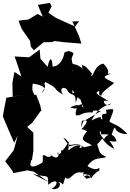

<svg xmlns="http://www.w3.org/2000/svg" viewBox="-52 -1249 903 1330"><path d="M515 -412C564 -424 557 -401 509 -350C512 -362 559 -336 551 -340C493 -269 531 -278 585 -242C493 -218 490 -220 507 -240C536 -226 471 -240 570 -175C529 -250 492 -264 421 -207C419 -218 441 -271 387 -295C441 -208 429 -267 512 -243C416 -253 410 -204 428 -270C420 -273 389 -190 367 -209C390 -182 332 -171 350 -195C365 -162 335 -136 288 -188C328 -164 275 -153 262 -172C229 -180 254 -159 241 -122C148 -67 159 -115 159 -115L163 -136L170 -144L179 -204V-330L136 -370L171 -398L230 -480H235L227 -518L199 -592C130 -592 188 -596 183 -559C200 -615 161 -586 175 -670C201 -665 294 -653 237 -606C284 -676 243 -648 261 -681C370 -628 300 -641 386 -593C356 -628 381 -657 411 -630C437 -572 475 -622 472 -537C506 -622 485 -611 450 -603C447 -654 450 -605 505 -558C522 -602 483 -591 528 -501C504 -528 475 -525 434 -505C511 -476 539 -538 502 -524C469 -501 458 -426 496 -456C474 -429 521 -480 588 -469C597 -486 590 -486 646 -479L525 -408L509 -365ZM61 -825 96 -719 48 -751 34 -675 36 -580 132 -595 -8 -572 -27 -475 -32 -442C-6 -381 19 -319 46 -260L71 -309L43 -208L-16 -132L33 -67L41 -50L138 -69L182 -60L288 14L175 -44C292 -14 278 -51 282 31C355 -26 354 34 305 59C365 73 377 15 349 11C393 10 374 68 400 -21C432 17 454 -71 515 -53C553 -71 487 -14 556 -35C564 -29 593 -14 545 -12C516 -43 515 -50 568 -36C588 11 563 -23 637 -70C636 -111 635 -48 554 -98C599 -167 650 -146 684 -161C635 -189 642 -182 621 -252C621 -252 618 -242 656 -289C716 -208 752 -226 743 -213C695 -307 693 -260 755 -270C737 -340 680 -318 669 -283C619 -337 645 -362 650 -318C748 -325 696 -282 719 -307C728 -333 737 -366 741 -361C752 -388 725 -323 831 -320C767 -392 720 -389 706 -409C745 -509 744 -496 681 -488C704 -432 639 -491 658 -423C622 -423 688 -462 581 -415C624 -488 643 -503 719 -533C682 -490 636 -573 700 -547C647 -587 586 -602 637 -620C619 -550 704 -620 650 -587C654 -600 650 -606 739 -674C655 -716 655 -716 718 -739C663 -734 734 -738 664 -808C599 -799 590 -699 580 -727C535 -746 558 -699 587 -737C529 -805 545 -785 506 -804C542 -783 483 -804 550 -747C475 -823 457 -793 448 -813C421 -769 476 -746 442 -760C473 -755 456 -767 444 -841C452 -883 480 -877 415 -899C445 -890 419 -902 394 -884C389 -845 362 -788 312 -788C310 -850 293 -860 278 -786L228 -842L223 -906L150 -852L49 -858ZM208 -1152 145 -1114 77 -1106 83 -1087 100 -1046 156 -966 162 -925 182 -902 167 -888 250 -956 314 -958 323 -965 387 -957 512 -947 495 -1000 449 -1100 496 -1102 454 -1047 471 -1064 334 -1126 283 -1161 306 -1205 293 -1229 210 -1215 244 -1134Z"/></svg>

Font: Hussar Lance
Style: ExBd
Weight: 700
Foundry: Cannot Into Space Fonts, PlusOne Fonts
Version: Version 2.270